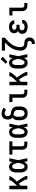

<svg xmlns="http://www.w3.org/2000/svg" viewBox="2238 -3048 1025 5540"><g transform="rotate(-90 2750.0 -277.5)"><path d="M60 0V-520H161V-301Q171 -310 181 -320Q191 -330 200.5 -340Q210 -350 219.5 -360Q229 -370 238.5 -380.5Q248 -391 257 -401.5Q266 -412 274.5 -423Q283 -434 291 -445Q299 -456 306 -468Q313 -480 318.5 -493Q324 -506 324 -520H440Q440 -503 432 -487.5Q424 -472 415 -457.5Q406 -443 396 -429Q386 -415 375 -402Q364 -389 352.5 -376Q341 -363 329.5 -350.5Q318 -338 306 -326Q294 -314 282 -302Q295 -285 308 -267.5Q321 -250 333.5 -232Q346 -214 358 -196Q370 -178 381.5 -159.5Q393 -141 403.5 -122Q414 -103 423.5 -83Q433 -63 440.5 -42.5Q448 -22 448 0H347Q347 -23 338.5 -45Q330 -67 319.5 -88Q309 -109 297.5 -129Q286 -149 273 -168.5Q260 -188 247 -207.5Q234 -227 220 -246Q206 -233 191 -220Q176 -207 161 -195V0Z M720 8Q694 8 668.5 2Q643 -4 621.5 -18.5Q600 -33 584.5 -54Q569 -75 560 -99Q551 -123 547.5 -148.5Q544 -174 544 -200V-320Q544 -346 547.5 -371.5Q551 -397 560 -421Q569 -445 584.5 -466Q600 -487 621.5 -501.5Q643 -516 668.5 -522Q694 -528 720 -528Q741 -528 762 -520Q783 -512 799 -497.5Q815 -483 827 -464.5Q839 -446 848 -426Q852 -450 855.5 -473.5Q859 -497 862 -520H954Q940 -456 927.5 -391.5Q915 -327 900 -263Q915 -198 928 -132Q941 -66 956 0H864Q861 -25 857 -49.5Q853 -74 849 -98Q840 -78 828 -59Q816 -40 800 -24.5Q784 -9 763 -0.5Q742 8 720 8ZM720 -80Q738 -80 753.5 -92.5Q769 -105 778.5 -121Q788 -137 794 -154.5Q800 -172 805.5 -190.5Q811 -209 815 -227Q819 -245 822 -264Q819 -281 814.5 -299Q810 -317 805 -334.5Q800 -352 793.5 -369Q787 -386 777.5 -401.5Q768 -417 753 -428.5Q738 -440 720 -440Q706 -440 694 -435Q682 -430 673 -420Q664 -410 658.5 -397.5Q653 -385 650 -372.5Q647 -360 646 -346.5Q645 -333 645 -320V-200Q645 -187 646 -173.5Q647 -160 650 -147.5Q653 -135 658.5 -122.5Q664 -110 673 -100Q682 -90 694 -85Q706 -80 720 -80Z M1354 0Q1334 0 1313 -3.5Q1292 -7 1273.5 -16Q1255 -25 1240 -40Q1225 -55 1216 -74Q1207 -93 1203.5 -113.5Q1200 -134 1200 -155V-432H1060V-520H1440V-432H1300V-155Q1300 -142 1302.5 -130Q1305 -118 1312 -108Q1319 -98 1330.5 -93Q1342 -88 1354 -88H1434V0Z M1720 8Q1694 8 1668.5 2Q1643 -4 1621.5 -18.5Q1600 -33 1584.5 -54Q1569 -75 1560 -99Q1551 -123 1547.5 -148.5Q1544 -174 1544 -200V-320Q1544 -346 1547.5 -371.5Q1551 -397 1560 -421Q1569 -445 1584.5 -466Q1600 -487 1621.5 -501.5Q1643 -516 1668.5 -522Q1694 -528 1720 -528Q1741 -528 1762 -520Q1783 -512 1799 -497.5Q1815 -483 1827 -464.5Q1839 -446 1848 -426Q1852 -450 1855.5 -473.5Q1859 -497 1862 -520H1954Q1940 -456 1927.5 -391.5Q1915 -327 1900 -263Q1915 -198 1928 -132Q1941 -66 1956 0H1864Q1861 -25 1857 -49.5Q1853 -74 1849 -98Q1840 -78 1828 -59Q1816 -40 1800 -24.5Q1784 -9 1763 -0.5Q1742 8 1720 8ZM1720 -80Q1738 -80 1753.5 -92.5Q1769 -105 1778.5 -121Q1788 -137 1794 -154.5Q1800 -172 1805.5 -190.5Q1811 -209 1815 -227Q1819 -245 1822 -264Q1819 -281 1814.5 -299Q1810 -317 1805 -334.5Q1800 -352 1793.5 -369Q1787 -386 1777.5 -401.5Q1768 -417 1753 -428.5Q1738 -440 1720 -440Q1706 -440 1694 -435Q1682 -430 1673 -420Q1664 -410 1658.5 -397.5Q1653 -385 1650 -372.5Q1647 -360 1646 -346.5Q1645 -333 1645 -320V-200Q1645 -187 1646 -173.5Q1647 -160 1650 -147.5Q1653 -135 1658.5 -122.5Q1664 -110 1673 -100Q1682 -90 1694 -85Q1706 -80 1720 -80Z M2250 8Q2223 8 2196 3Q2169 -2 2145 -15Q2121 -28 2102.5 -48.5Q2084 -69 2072.5 -94Q2061 -119 2056.5 -146Q2052 -173 2052 -200V-277Q2052 -299 2056 -321Q2060 -343 2070 -363Q2080 -383 2095 -399Q2110 -415 2129 -427Q2114 -438 2102.5 -453.5Q2091 -469 2084 -487Q2077 -505 2074 -524Q2071 -543 2071 -563Q2071 -586 2075 -609Q2079 -632 2088.5 -653.5Q2098 -675 2114 -692.5Q2130 -710 2150 -721.5Q2170 -733 2193 -738Q2216 -743 2240 -743Q2285 -743 2328.5 -728.5Q2372 -714 2411 -692L2362 -615Q2349 -623 2335.5 -630Q2322 -637 2307.5 -642.5Q2293 -648 2278.5 -651.5Q2264 -655 2249 -655Q2232 -655 2215.5 -648.5Q2199 -642 2188.5 -628.5Q2178 -615 2174.5 -598Q2171 -581 2171 -564Q2171 -548 2174.5 -532Q2178 -516 2188.5 -503.5Q2199 -491 2214.5 -486Q2230 -481 2246 -478Q2262 -475 2277.5 -472Q2293 -469 2308.5 -464.5Q2324 -460 2339.5 -454.5Q2355 -449 2368.5 -441Q2382 -433 2394.5 -422.5Q2407 -412 2416.5 -399Q2426 -386 2432.5 -371.5Q2439 -357 2442.5 -341Q2446 -325 2447 -309Q2448 -293 2448 -277V-200Q2448 -173 2443.5 -146Q2439 -119 2427.5 -94Q2416 -69 2397.5 -48.5Q2379 -28 2355 -15Q2331 -2 2304 3Q2277 8 2250 8ZM2250 -80Q2272 -80 2292.5 -89.5Q2313 -99 2325.5 -117Q2338 -135 2342.5 -156.5Q2347 -178 2347 -200V-277Q2347 -295 2344 -313Q2341 -331 2331 -346Q2321 -361 2305 -370.5Q2289 -380 2271.5 -384.5Q2254 -389 2236 -392Q2218 -395 2200 -398Q2186 -389 2176.5 -374.5Q2167 -360 2162 -344Q2157 -328 2155 -311Q2153 -294 2153 -277V-200Q2153 -178 2157.5 -156.5Q2162 -135 2174.5 -117Q2187 -99 2207.5 -89.5Q2228 -80 2250 -80Z M2854 0Q2834 0 2813 -3.5Q2792 -7 2773.5 -16Q2755 -25 2740 -40Q2725 -55 2716 -74Q2707 -93 2703.5 -113.5Q2700 -134 2700 -155V-432H2575V-520H2800V-155Q2800 -142 2802.5 -130Q2805 -118 2812 -108Q2819 -98 2830.5 -93Q2842 -88 2854 -88H2934V0Z M3060 0V-520H3161V-301Q3171 -310 3181 -320Q3191 -330 3200.5 -340Q3210 -350 3219.5 -360Q3229 -370 3238.5 -380.5Q3248 -391 3257 -401.5Q3266 -412 3274.5 -423Q3283 -434 3291 -445Q3299 -456 3306 -468Q3313 -480 3318.5 -493Q3324 -506 3324 -520H3440Q3440 -503 3432 -487.5Q3424 -472 3415 -457.5Q3406 -443 3396 -429Q3386 -415 3375 -402Q3364 -389 3352.5 -376Q3341 -363 3329.5 -350.5Q3318 -338 3306 -326Q3294 -314 3282 -302Q3295 -285 3308 -267.5Q3321 -250 3333.5 -232Q3346 -214 3358 -196Q3370 -178 3381.5 -159.5Q3393 -141 3403.5 -122Q3414 -103 3423.5 -83Q3433 -63 3440.5 -42.5Q3448 -22 3448 0H3347Q3347 -23 3338.5 -45Q3330 -67 3319.5 -88Q3309 -109 3297.5 -129Q3286 -149 3273 -168.5Q3260 -188 3247 -207.5Q3234 -227 3220 -246Q3206 -233 3191 -220Q3176 -207 3161 -195V0Z M3720 8Q3694 8 3668.5 2Q3643 -4 3621.5 -18.5Q3600 -33 3584.5 -54Q3569 -75 3560 -99Q3551 -123 3547.5 -148.5Q3544 -174 3544 -200V-320Q3544 -346 3547.5 -371.5Q3551 -397 3560 -421Q3569 -445 3584.5 -466Q3600 -487 3621.5 -501.5Q3643 -516 3668.5 -522Q3694 -528 3720 -528Q3741 -528 3762 -520Q3783 -512 3799 -497.5Q3815 -483 3827 -464.5Q3839 -446 3848 -426Q3852 -450 3855.5 -473.5Q3859 -497 3862 -520H3954Q3940 -456 3927.5 -391.5Q3915 -327 3900 -263Q3915 -198 3928 -132Q3941 -66 3956 0H3864Q3861 -25 3857 -49.5Q3853 -74 3849 -98Q3840 -78 3828 -59Q3816 -40 3800 -24.5Q3784 -9 3763 -0.5Q3742 8 3720 8ZM3720 -80Q3738 -80 3753.5 -92.5Q3769 -105 3778.5 -121Q3788 -137 3794 -154.5Q3800 -172 3805.5 -190.5Q3811 -209 3815 -227Q3819 -245 3822 -264Q3819 -281 3814.5 -299Q3810 -317 3805 -334.5Q3800 -352 3793.5 -369Q3787 -386 3777.5 -401.5Q3768 -417 3753 -428.5Q3738 -440 3720 -440Q3706 -440 3694 -435Q3682 -430 3673 -420Q3664 -410 3658.5 -397.5Q3653 -385 3650 -372.5Q3647 -360 3646 -346.5Q3645 -333 3645 -320V-200Q3645 -187 3646 -173.5Q3647 -160 3650 -147.5Q3653 -135 3658.5 -122.5Q3664 -110 3673 -100Q3682 -90 3694 -85Q3706 -80 3720 -80ZM3735 -576 3681 -624 3816 -770 3884 -710Z M4250 215V127H4273Q4286 127 4299 123.5Q4312 120 4321.5 111Q4331 102 4335 89.5Q4339 77 4339 64Q4339 48 4332.5 33.5Q4326 19 4312.5 10.5Q4299 2 4283.5 1Q4268 0 4252.5 -0.5Q4237 -1 4221.5 -3Q4206 -5 4191 -9.5Q4176 -14 4162 -20.5Q4148 -27 4135 -36Q4122 -45 4111 -56Q4100 -67 4091.5 -80Q4083 -93 4077 -107.5Q4071 -122 4067 -137Q4063 -152 4061.5 -167.5Q4060 -183 4060 -198Q4060 -263 4077 -326.5Q4094 -390 4126.5 -446.5Q4159 -503 4201.5 -552.5Q4244 -602 4291 -647H4060V-735H4432V-647Q4397 -618 4363.5 -587.5Q4330 -557 4300 -523.5Q4270 -490 4243.5 -452.5Q4217 -415 4198.5 -374Q4180 -333 4170.5 -288.5Q4161 -244 4161 -198Q4161 -177 4167 -155.5Q4173 -134 4188 -118Q4203 -102 4224 -95Q4245 -88 4267 -87.5Q4289 -87 4310.5 -84.5Q4332 -82 4352.5 -74Q4373 -66 4390 -52Q4407 -38 4418.5 -19.5Q4430 -1 4435 20.5Q4440 42 4440 64Q4440 85 4435.5 106Q4431 127 4420 145.5Q4409 164 4392.5 178Q4376 192 4356.5 200.5Q4337 209 4315.5 212Q4294 215 4273 215Z M4747 8Q4723 8 4699 5Q4675 2 4652 -5.5Q4629 -13 4608.5 -26.5Q4588 -40 4573 -59Q4558 -78 4551 -102Q4544 -126 4544 -150Q4544 -170 4549 -189.5Q4554 -209 4565.5 -225Q4577 -241 4593.5 -252.5Q4610 -264 4628 -272Q4613 -279 4599.5 -290Q4586 -301 4577 -315.5Q4568 -330 4564 -346.5Q4560 -363 4560 -380Q4560 -403 4566.5 -425Q4573 -447 4586.5 -465Q4600 -483 4619 -495.5Q4638 -508 4659 -515.5Q4680 -523 4702.5 -525.5Q4725 -528 4747 -528Q4770 -528 4792 -525Q4814 -522 4835 -514.5Q4856 -507 4875 -494Q4894 -481 4907 -463Q4920 -445 4927 -423Q4934 -401 4934 -379Q4934 -378 4934 -377.5Q4934 -377 4934 -376H4833Q4833 -376 4833 -376.5Q4833 -377 4833 -377Q4833 -392 4825 -405.5Q4817 -419 4804.5 -427Q4792 -435 4777 -437.5Q4762 -440 4747 -440Q4732 -440 4717 -437.5Q4702 -435 4689 -427.5Q4676 -420 4668.5 -407Q4661 -394 4661 -379Q4661 -363 4669 -349Q4677 -335 4690 -327.5Q4703 -320 4718.5 -317Q4734 -314 4750 -314H4807V-226H4750Q4738 -226 4726 -225Q4714 -224 4702 -220.5Q4690 -217 4679.5 -211.5Q4669 -206 4661 -197Q4653 -188 4649 -176Q4645 -164 4645 -152Q4645 -134 4654.5 -118.5Q4664 -103 4679.5 -94.5Q4695 -86 4712.5 -83Q4730 -80 4747 -80Q4765 -80 4782 -83Q4799 -86 4814 -94Q4829 -102 4839 -117Q4849 -132 4849 -149Q4849 -149 4849 -149Q4849 -149 4849 -149H4950Q4950 -149 4950 -149Q4950 -149 4950 -149Q4950 -125 4942 -101.5Q4934 -78 4919.5 -59Q4905 -40 4885 -27Q4865 -14 4842 -6Q4819 2 4795 5Q4771 8 4747 8Z M5354 0Q5334 0 5313 -3.5Q5292 -7 5273.5 -16Q5255 -25 5240 -40Q5225 -55 5216 -74Q5207 -93 5203.5 -113.5Q5200 -134 5200 -155V-432H5075V-520H5300V-155Q5300 -142 5302.5 -130Q5305 -118 5312 -108Q5319 -98 5330.5 -93Q5342 -88 5354 -88H5434V0Z"/></g></svg>

Font: Zed Mono Semibold
Style: Regular
Weight: 600
Monospace: yes
Designer: Belleve Invis
Foundry: Belleve Invis
Version: Version 1.0.0; ttfautohint (v1.8.4)